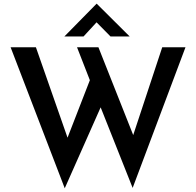

<svg xmlns="http://www.w3.org/2000/svg" viewBox="-20 -978 1054 1032"><path d="M37 -724H173L343 -238L463 -547L394 -724H509L696 -252L852 -724H977L693 32L521 -401L328 34ZM574 -782 499 -858 429 -782H326L499 -958H500L677 -782Z"/></svg>

Font: Synthetic SemiBold
Style: Regular
Weight: 600
Designer: Santiago Orozco
Foundry: Typemade
Version: Version 2.000; ttfautohint (v1.8.4.7-5d5b)